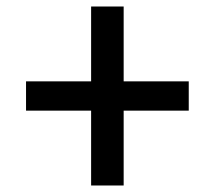

<svg xmlns="http://www.w3.org/2000/svg" viewBox="-20 -570 660 590"><path d="M360 0H260V-230H60V-320H260V-550H360V-320H560V-230H360Z"/></svg>

Font: Laverick
Style: Regular
Weight: 400
Designer: Daniel Pimley
Foundry: Daniel Pimley
Version: Version 1.000;PS 001.001;hotconv 1.0.56